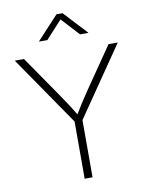

<svg xmlns="http://www.w3.org/2000/svg" viewBox="-100 -1016 840 1088"><g transform="rotate(-10 319.5 -472.5)"><path d="M297.4 0V-329.1L23.4 -727.5H76.7L242.2 -487.3Q265.6 -453.6 286.6 -420.9Q307.6 -388.2 329.6 -351.1H311Q333 -388.2 354.2 -421.1Q375.5 -454.1 397.9 -487.3L563 -727.5H616.2L342.8 -329.1V0ZM225.1 -810.1H178.7V-812.5L301.8 -945.3H336.9L460.4 -812.5V-810.1H413.6L319.3 -912.6Z"/></g></svg>

Font: Inter 20pt ExtraLight
Style: Regular
Weight: 250
Version: Version 4.001;git-66647c0bb